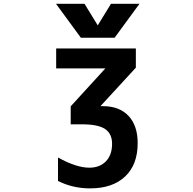

<svg xmlns="http://www.w3.org/2000/svg" viewBox="-20 -784 1040 1033"><path d="M292 63.5Q391.6 118.2 460 118.2Q516.6 118.2 549.8 84Q583 49.8 583 -10.7Q583 -64.5 545.4 -89.8Q507.8 -115.2 420.9 -115.2H360.4V-211.9L546.9 -416H282.2V-523.4H710.9V-419.9L520.5 -212.9H533.2Q622.1 -212.9 671.4 -160.6Q720.7 -108.4 720.7 -13.7Q720.7 102.5 652.8 166Q585 229.5 464.8 229.5Q371.1 229.5 292 189.5ZM505.9 -647.5 577.1 -763.7H730.5L596.7 -581.1H415L281.2 -763.7H434.6Z"/></svg>

Font: GenEi Gothic M Regular
Style: Bold
Weight: 700
Designer: o_tamon (Modified); [Source Han Sans]
Ryoko NISHIZUKA  (kana & ideographs); Paul D. Hunt (Latin, Greek & Cyrillic); Wenl
Version: Version 1.1a;Original Version 1.004